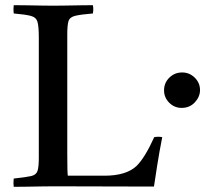

<svg xmlns="http://www.w3.org/2000/svg" viewBox="-20 -721 804 742"><path d="M33 1Q31 -14 33 -31Q80 -36 100 -40.5Q120 -45 125 -60.5Q130 -76 130 -111V-576Q130 -618 125 -636Q120 -654 99.5 -659.5Q79 -665 33 -669Q31 -684 33 -701Q54 -701 82.5 -700.5Q111 -700 139 -699.5Q167 -699 185 -699Q204 -699 232.5 -699.5Q261 -700 290.5 -700.5Q320 -701 339 -701Q342 -686 339 -669Q292 -665 271 -660Q250 -655 245 -640Q240 -625 240 -589V-124Q240 -90 240.5 -69.5Q241 -49 242 -42H384Q467 -42 507 -79Q540 -111 576 -191Q592 -194 607 -191Q595 -130 587.5 -81.5Q580 -33 575 0Q478 0 381.5 -0.5Q285 -1 188 -1Q169 -1 140 -0.5Q111 0 82 0.5Q53 1 33 1ZM614 -372Q614 -401 634.5 -421Q655 -441 684 -441Q712 -441 732.5 -421Q753 -401 753 -373Q753 -347 733 -325.5Q713 -304 682 -304Q654 -304 634 -324Q614 -344 614 -372Z"/></svg>

Font: Castoro
Style: Regular
Weight: 400
Designer: John Hudson
Foundry: Tiro Typeworks Ltd.
Version: Version 2.04